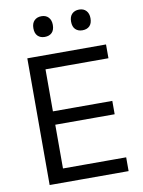

<svg xmlns="http://www.w3.org/2000/svg" viewBox="-99 -997 792 1064"><g transform="rotate(-10 296.5 -464.5)"><path d="M92.4 0Q92.4 -59.5 92.4 -114.6Q92.4 -169.7 92.4 -235.6V-475Q92.4 -541.7 92.4 -597.5Q92.4 -653.4 92.4 -713H535.3V-635.4Q485.4 -635.4 428.1 -635.4Q370.9 -635.4 293.2 -635.4H131.1L181.1 -699.8Q181.1 -640.2 181.1 -584.4Q181.1 -528.5 181.1 -461.8V-249.2Q181.1 -183.6 181.1 -128.3Q181.1 -73.1 181.1 -13.6L135.9 -77.6H300.8Q366.3 -77.6 424.6 -77.6Q482.8 -77.6 536.7 -77.6V0ZM161.4 -323.7V-398.9H299.8Q369.1 -398.9 419 -398.9Q468.9 -398.9 515.3 -398.9V-323.7Q466.5 -323.7 416.6 -323.7Q366.8 -323.7 299.3 -323.7ZM420.6 -812.9Q396.2 -812.9 381.3 -827.6Q366.5 -842.3 366.5 -871.2Q366.5 -899.3 381.6 -914.3Q396.7 -929.3 421.6 -929.3Q446.8 -929.3 461.3 -913.6Q475.8 -897.9 475.8 -871.2Q475.8 -842.3 461.1 -827.6Q446.4 -812.9 420.6 -812.9ZM208.6 -812.9Q184.2 -812.9 169.3 -827.6Q154.4 -842.3 154.4 -871.2Q154.4 -899.3 169.6 -914.3Q184.7 -929.3 209.6 -929.3Q234.8 -929.3 249.3 -913.6Q263.8 -897.9 263.8 -871.2Q263.8 -842.3 249.1 -827.6Q234.4 -812.9 208.6 -812.9Z"/></g></svg>

Font: Commissioner Thin
Style: Regular
Weight: 100
Designer: Kostas Bartsokas
Foundry: Kostas Bartsokas
Version: Version 1.001;gftools[0.9.23]